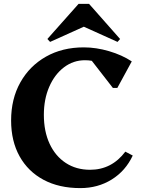

<svg xmlns="http://www.w3.org/2000/svg" viewBox="-20 -949 738 985"><path d="M392 16Q283 16 203.5 -26.5Q124 -69 80.5 -147Q37 -225 37 -331Q37 -442 84.5 -526.5Q132 -611 216 -658.5Q300 -706 410 -706Q473 -706 539.5 -686.5Q606 -667 656 -634L582 -498H559L451 -637Q435 -640 416 -640Q356 -640 308 -603.5Q260 -567 232.5 -503.5Q205 -440 205 -360Q205 -275 234.5 -211.5Q264 -148 317.5 -113Q371 -78 442 -78Q553 -78 623 -171L661 -151Q624 -72 553 -28Q482 16 392 16ZM237 -734 223 -749 383 -929H437L596 -749L583 -734L410 -812Z"/></svg>

Font: Platypi SemiBold
Style: Regular
Weight: 600
Designer: David Sargent
Foundry: Bolt Cutter Type
Version: Version 1.200; ttfautohint (v1.8.4.7-5d5b)